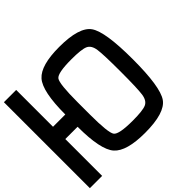

<svg xmlns="http://www.w3.org/2000/svg" viewBox="-191 -1129 1382 1382"><g transform="rotate(-45 500.0 -437.5)"><path d="M562.5 -125Q664.1 -125 699.2 -140.6Q734.4 -156.2 742.2 -210.9Q750 -265.6 750 -437.5Q750 -609.4 742.2 -664.1Q734.4 -718.8 699.2 -734.4Q664.1 -750 562.5 -750Q421.9 -750 398.4 -718.8Q375 -687.5 375 -500V-375Q375 -187.5 398.4 -156.2Q421.9 -125 562.5 -125ZM875 -437.5Q875 -156.2 820.3 -78.1Q765.6 0 562.5 0Q375 0 312.5 -70.3Q250 -140.6 250 -375H125V0H0V-875H125V-500H250Q250 -734.4 312.5 -804.7Q375 -875 562.5 -875Q765.6 -875 820.3 -796.9Q875 -718.8 875 -437.5Z"/></g></svg>

Font: CraftyPE
Style: Regular
Weight: 400
Designer: Erek Butcher
Foundry: Haunted Coop
Version: Version 0.018;April 4, 2024;FontCreator 15.0.0.2962 64-bit